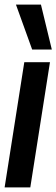

<svg xmlns="http://www.w3.org/2000/svg" viewBox="-20 -810 244 830"><path d="M111 0H0L85 -541H196ZM119 -596 49 -790H157L204 -596Z"/></svg>

Font: Georama SemiCondensed SemiBold
Style: Italic
Weight: 600
Width: 4
Italic angle: -9°
Designer: Jean-Baptiste Levee
Foundry: Production Type
Version: Version 1.000